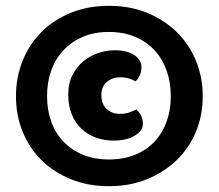

<svg xmlns="http://www.w3.org/2000/svg" viewBox="-20 -639 753 661"><path d="M35 -308Q35 -373 58 -430Q81 -487 123 -529Q165 -571 224 -595Q283 -619 355 -619Q427 -619 486 -595Q545 -571 588 -529Q631 -487 654.5 -430Q678 -373 678 -308Q678 -242 654.5 -185.5Q631 -129 588 -87.5Q545 -46 486 -22Q427 2 355 2Q283 2 224 -22Q165 -46 123 -87.5Q81 -129 58 -185.5Q35 -242 35 -308ZM355 -529Q305 -529 266 -512.5Q227 -496 199 -466.5Q171 -437 156.5 -396.5Q142 -356 142 -308Q142 -260 156.5 -220Q171 -180 199 -151Q227 -122 266 -106Q305 -90 355 -90Q405 -90 444.5 -106Q484 -122 511.5 -151Q539 -180 553.5 -220Q568 -260 568 -308Q568 -356 553.5 -396.5Q539 -437 511.5 -466.5Q484 -496 444.5 -512.5Q405 -529 355 -529ZM394 -373Q367 -373 348 -357Q329 -341 329 -312Q329 -281 347 -264Q365 -247 393 -247Q412 -247 425.5 -252Q439 -257 449 -262Q472 -242 472 -212Q472 -189 444 -172Q416 -155 371 -155Q338 -155 309.5 -165.5Q281 -176 260 -196Q239 -216 227 -245.5Q215 -275 215 -313Q215 -352 229.5 -380.5Q244 -409 267 -428Q290 -447 318.5 -456.5Q347 -466 375 -466Q417 -466 442 -449.5Q467 -433 467 -408Q467 -379 447 -359Q438 -364 424.5 -368.5Q411 -373 394 -373Z"/></svg>

Font: Baloo Paaji
Style: Regular
Weight: 400
Designer: Shuchita Grover and Ek Type
Foundry: Ek Type
Version: Version 1.007;PS 1.000;hotconv 1.0.88;makeotf.lib2.5.647800